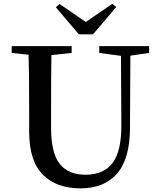

<svg xmlns="http://www.w3.org/2000/svg" viewBox="-20 -982 847 1019"><path d="M473.6 -799.8H398.4L276.4 -943.4L295.9 -960.9L435.5 -865.2L576.2 -961.9L596.7 -944.3ZM771.5 -737.3V-701.2L671.9 -686.5L669.9 -300.8Q668.9 -137.7 600.6 -60.1Q532.2 17.6 408.2 17.6Q279.3 17.6 207 -55.2Q134.8 -127.9 134.8 -283.2V-397.5Q134.8 -593.8 131.8 -691.4L42 -701.2V-737.3H360.4V-701.2L252.9 -689.5Q251 -593.8 251 -397.5V-305.7Q251 -169.9 296.9 -112.3Q342.8 -54.7 433.6 -54.7Q530.3 -54.7 577.6 -117.2Q625 -179.7 624 -320.3L622.1 -685.5L506.8 -701.2V-737.3Z"/></svg>

Font: GenYoMin TW TTF SemiBold
Style: Regular
Weight: 600
Version: Version 1.300